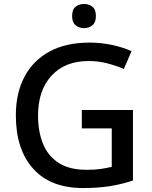

<svg xmlns="http://www.w3.org/2000/svg" viewBox="-20 -939 767 969"><path d="M393 -384H651V-28Q594 -9 534.5 0.5Q475 10 399 10Q235 10 147.5 -87.5Q60 -185 60 -357Q60 -469 103.5 -551.5Q147 -634 230 -679Q313 -724 431 -724Q490 -724 544 -712.5Q598 -701 644 -681L605 -591Q568 -607 522.5 -619Q477 -631 427 -631Q308 -631 240 -557Q172 -483 172 -356Q172 -275 197 -213.5Q222 -152 276 -117Q330 -82 417 -82Q460 -82 489.5 -86.5Q519 -91 544 -97V-291H393ZM405 -919Q429 -919 446.5 -905Q464 -891 464 -858Q464 -826 446.5 -811.5Q429 -797 405 -797Q379 -797 361.5 -811.5Q344 -826 344 -858Q344 -891 361.5 -905Q379 -919 405 -919Z"/></svg>

Font: Noto Sans Telugu Medium
Style: Regular
Weight: 500
Designer: Jelle Bosma - Monotype Design Team
Foundry: Monotype Imaging Inc.
Version: Version 2.005; ttfautohint (v1.8.4.7-5d5b)